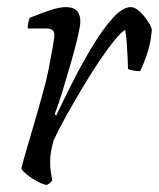

<svg xmlns="http://www.w3.org/2000/svg" viewBox="-20 -520 447 540"><path d="M112 0Q104 0 87.5 -8.5Q71 -17 57 -28Q43 -39 40 -46Q43 -59 52 -90.5Q61 -122 74 -165.5Q87 -209 100 -257Q110 -291 117 -326.5Q124 -362 128.5 -388.5Q133 -415 133 -422Q133 -440 110 -440H58Q58 -458 64 -470Q91 -481 118.5 -490.5Q146 -500 166 -500Q206 -500 206 -459Q206 -448 199 -417.5Q192 -387 180.5 -347Q169 -307 157 -267.5Q145 -228 134 -199L138 -195Q159 -239 185.5 -291.5Q212 -344 241 -391.5Q270 -439 297.5 -469.5Q325 -500 348 -500Q360 -500 373.5 -487Q387 -474 397 -458.5Q407 -443 407 -435Q404 -400 394.5 -371Q385 -342 374 -320Q365 -320 355.5 -321.5Q346 -323 340 -326Q340 -335 339 -355.5Q338 -376 336.5 -399Q335 -422 332 -436Q321 -430 301.5 -406Q282 -382 258.5 -347Q235 -312 211.5 -272.5Q188 -233 166.5 -194.5Q145 -156 131 -126Q127 -112 124 -96.5Q121 -81 121 -63Q121 -42 127 -13Q125 -10 122.5 -7Q120 -4 112 0Z"/></svg>

Font: Texturina Thin
Style: Italic
Weight: 100
Italic angle: -11°
Designer: Guillermo Torres Carreño
Foundry: Omnibus-Type
Version: Version 1.002; ttfautohint (v1.8.3)